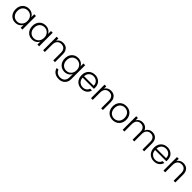

<svg xmlns="http://www.w3.org/2000/svg" viewBox="681 -2878 5469 5469"><g transform="rotate(45 3415.0 -144.0)"><path d="M309.1 -554.2Q387.2 -554.2 443.6 -517.8Q500 -481.4 524.9 -425.8V-545.9H595.2V0H524.9V-121.1Q499 -64.9 442.4 -28.6Q385.7 7.8 308.1 7.8Q194.8 7.8 121.3 -69.8Q47.9 -147.5 47.9 -273.9Q47.9 -400.4 121.3 -477.3Q194.8 -554.2 309.1 -554.2ZM321.8 -493.2Q232.9 -493.2 176 -434.6Q119.1 -376 119.1 -273.9Q119.1 -172.4 176.3 -112.8Q233.4 -53.2 321.8 -53.2Q408.2 -53.2 466.6 -113.3Q524.9 -173.3 524.9 -272.9Q524.9 -372.6 466.6 -432.9Q408.2 -493.2 321.8 -493.2Z M983.9 -554.2Q1062 -554.2 1118.4 -517.8Q1174.8 -481.4 1199.7 -425.8V-545.9H1270V0H1199.7V-121.1Q1173.8 -64.9 1117.2 -28.6Q1060.5 7.8 982.9 7.8Q869.6 7.8 796.1 -69.8Q722.7 -147.5 722.7 -273.9Q722.7 -400.4 796.1 -477.3Q869.6 -554.2 983.9 -554.2ZM996.6 -493.2Q907.7 -493.2 850.8 -434.6Q793.9 -376 793.9 -273.9Q793.9 -172.4 851.1 -112.8Q908.2 -53.2 996.6 -53.2Q1083 -53.2 1141.4 -113.3Q1199.7 -173.3 1199.7 -272.9Q1199.7 -372.6 1141.4 -432.9Q1083 -493.2 996.6 -493.2Z M1838.4 0V-312Q1838.4 -400.9 1793.9 -448Q1749.5 -495.1 1672.9 -495.1Q1593.8 -495.1 1546.6 -444.8Q1499.5 -394.5 1499.5 -297.9V0H1429.7V-545.9H1499.5V-453.1Q1525.4 -502.9 1574.5 -529.5Q1623.5 -556.2 1685.5 -556.2Q1749 -556.2 1798.3 -531Q1847.7 -505.9 1877.7 -451.7Q1907.7 -397.5 1907.7 -319.8V0Z M2291.5 -554.2Q2368.7 -554.2 2425.8 -518.1Q2482.9 -481.9 2507.3 -426.8V-545.9H2577.6V14.2Q2577.6 127.9 2506.6 198Q2435.5 268.1 2322.3 268.1Q2217.3 268.1 2147.7 218Q2078.1 168 2061.5 82H2130.4Q2147.9 139.2 2198.5 173.1Q2249 207 2322.3 207Q2402.8 207 2455.1 155.8Q2507.3 104.5 2507.3 14.2V-121.1Q2481.4 -64.9 2425 -28.6Q2368.7 7.8 2291.5 7.8Q2177.7 7.8 2104 -69.8Q2030.3 -147.5 2030.3 -273.9Q2030.3 -400.4 2103.8 -477.3Q2177.2 -554.2 2291.5 -554.2ZM2304.2 -493.2Q2215.3 -493.2 2158.4 -434.6Q2101.6 -376 2101.6 -273.9Q2101.6 -172.4 2158.7 -112.8Q2215.8 -53.2 2304.2 -53.2Q2390.6 -53.2 2449 -113.3Q2507.3 -173.3 2507.3 -272.9Q2507.3 -372.6 2449 -432.9Q2390.6 -493.2 2304.2 -493.2Z M2970.2 -494.1Q2891.6 -494.1 2836.9 -444.3Q2782.2 -394.5 2776.4 -303.2H3160.2Q3162.1 -393.6 3106.7 -443.8Q3051.3 -494.1 2970.2 -494.1ZM3223.1 -172.9Q3203.6 -92.3 3138.2 -42.2Q3072.8 7.8 2973.1 7.8Q2915.5 7.8 2866 -12Q2816.4 -31.7 2781 -67.6Q2745.6 -103.5 2725.3 -156.5Q2705.1 -209.5 2705.1 -272.9Q2705.1 -401.9 2779.3 -478Q2853.5 -554.2 2973.1 -554.2Q3050.8 -554.2 3110.4 -519.8Q3169.9 -485.4 3200.7 -428Q3231.4 -370.6 3231.4 -300.8Q3231.4 -270 3229 -246.1H2776.4Q2780.8 -153.8 2836.7 -102.3Q2892.6 -50.8 2973.1 -50.8Q3041.5 -50.8 3087.9 -83.7Q3134.3 -116.7 3149.4 -172.9Z M3767.6 0V-312Q3767.6 -400.9 3723.1 -448Q3678.7 -495.1 3602.1 -495.1Q3522.9 -495.1 3475.8 -444.8Q3428.7 -394.5 3428.7 -297.9V0H3358.9V-545.9H3428.7V-453.1Q3454.6 -502.9 3503.7 -529.5Q3552.7 -556.2 3614.7 -556.2Q3678.2 -556.2 3727.5 -531Q3776.9 -505.9 3806.9 -451.7Q3836.9 -397.5 3836.9 -319.8V0Z M4505.9 -272.9Q4505.9 -188.5 4469 -124Q4432.1 -59.6 4369.9 -25.9Q4307.6 7.8 4230.5 7.8Q4172.9 7.8 4123.3 -12Q4073.7 -31.7 4037.4 -67.6Q4001 -103.5 3980.2 -156.5Q3959.5 -209.5 3959.5 -272.9Q3959.5 -357.9 3995.8 -422.4Q4032.2 -486.8 4094 -520.5Q4155.8 -554.2 4232.4 -554.2Q4309.6 -554.2 4371.3 -520.5Q4433.1 -486.8 4469.5 -422.4Q4505.9 -357.9 4505.9 -272.9ZM4230.5 -53.2Q4270 -53.2 4305.9 -66.9Q4341.8 -80.6 4370.6 -106.7Q4399.4 -132.8 4416.5 -175.8Q4433.6 -218.8 4433.6 -272.9Q4433.6 -327.1 4416.7 -370.1Q4399.9 -413.1 4371.3 -439.5Q4342.8 -465.8 4307.1 -479.5Q4271.5 -493.2 4231.4 -493.2Q4191.4 -493.2 4156 -479.5Q4120.6 -465.8 4092.3 -439.5Q4064 -413.1 4047.4 -370.1Q4030.8 -327.1 4030.8 -272.9Q4030.8 -218.8 4047.1 -175.8Q4063.5 -132.8 4091.8 -106.7Q4120.1 -80.6 4155.3 -66.9Q4190.4 -53.2 4230.5 -53.2Z M5431.2 0V-312Q5431.2 -400.9 5388.4 -448Q5345.7 -495.1 5271 -495.1Q5194.3 -495.1 5148.2 -443.8Q5102.1 -392.6 5102.1 -295.9V0H5033.2V-312Q5033.2 -400.9 4990 -448Q4946.8 -495.1 4872.1 -495.1Q4794.4 -495.1 4748.8 -444.1Q4703.1 -393.1 4703.1 -295.9V0H4633.3V-545.9H4703.1V-452.1Q4729 -502.4 4777.1 -529.3Q4825.2 -556.2 4884.3 -556.2Q4954.6 -556.2 5008.3 -522Q5062 -487.8 5086.4 -421.9Q5107.9 -486.3 5161.6 -521.2Q5215.3 -556.2 5283.2 -556.2Q5329.1 -556.2 5368.2 -541.5Q5407.2 -526.9 5436.8 -498.3Q5466.3 -469.7 5483.2 -424.1Q5500 -378.4 5500 -319.8V0Z M5888.2 -494.1Q5809.6 -494.1 5754.9 -444.3Q5700.2 -394.5 5694.3 -303.2H6078.1Q6080.1 -393.6 6024.7 -443.8Q5969.2 -494.1 5888.2 -494.1ZM6141.1 -172.9Q6121.6 -92.3 6056.2 -42.2Q5990.7 7.8 5891.1 7.8Q5833.5 7.8 5783.9 -12Q5734.4 -31.7 5699 -67.6Q5663.6 -103.5 5643.3 -156.5Q5623 -209.5 5623 -272.9Q5623 -401.9 5697.3 -478Q5771.5 -554.2 5891.1 -554.2Q5968.8 -554.2 6028.3 -519.8Q6087.9 -485.4 6118.7 -428Q6149.4 -370.6 6149.4 -300.8Q6149.4 -270 6147 -246.1H5694.3Q5698.7 -153.8 5754.6 -102.3Q5810.5 -50.8 5891.1 -50.8Q5959.5 -50.8 6005.9 -83.7Q6052.2 -116.7 6067.4 -172.9Z M6685.5 0V-312Q6685.5 -400.9 6641.1 -448Q6596.7 -495.1 6520 -495.1Q6440.9 -495.1 6393.8 -444.8Q6346.7 -394.5 6346.7 -297.9V0H6276.9V-545.9H6346.7V-453.1Q6372.6 -502.9 6421.6 -529.5Q6470.7 -556.2 6532.7 -556.2Q6596.2 -556.2 6645.5 -531Q6694.8 -505.9 6724.9 -451.7Q6754.9 -397.5 6754.9 -319.8V0Z"/></g></svg>

Font: SVN-Poppins Light
Style: Regular
Weight: 300
Designer: Ninad Kale (Devanagari), Jonny Pinhorn (Latin)
Foundry: Indian Type Foundry
Version: Version 3.002 2017